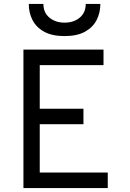

<svg xmlns="http://www.w3.org/2000/svg" viewBox="-20 -951 656 971"><path d="M98.5 0V-700H503.5V-621.5H181V-401H402V-323H181V-78.5H525V0ZM306.5 -768.5Q243.5 -768.5 203.5 -790.5Q163.5 -812.5 144.5 -849.5Q125.5 -886.5 125.5 -931H199.5Q199.5 -887 230 -861.8Q260.5 -836.5 306.5 -836.5Q353 -836.5 383.2 -861.8Q413.5 -887 413.5 -931H487.5Q487.5 -886.5 468.5 -849.5Q449.5 -812.5 409.5 -790.5Q369.5 -768.5 306.5 -768.5Z"/></svg>

Font: Overpass Mono
Style: Regular
Weight: 400
Designer: Delve Withrington, Dave Bailey
Foundry: Delve Fonts LLC
Version: Version 4.000